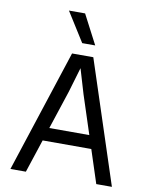

<svg xmlns="http://www.w3.org/2000/svg" viewBox="-99 -1005 848 1077"><g transform="rotate(10 325.0 -466.0)"><path d="M139 -189V-264H518V-189ZM264 -698H385L614 0H525L367 -484L325 -625L283 -483L124 0H36ZM384 -765H310L205 -932H297Z"/></g></svg>

Font: Azeret Mono Thin Light
Style: Regular
Weight: 300
Version: Version 1.002